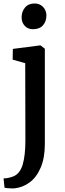

<svg xmlns="http://www.w3.org/2000/svg" viewBox="-28 -826 368 1090"><path d="M0 0ZM43.9 -487.3 44.9 -548.3 199.7 -568.4H202.1L226.6 -549.3V-8.8Q226.6 70.3 203.1 125.2Q179.7 180.2 140.9 209Q102.1 237.8 55.2 243.2Q52.7 243.7 43.9 243.7Q30.8 243.7 16.1 242.4Q1.5 241.2 -2.4 239.3L-7.8 186.5Q-0.5 187.5 15.4 184.6Q31.2 181.6 45.4 176.3Q85 161.6 100.6 108.9Q116.2 56.2 116.2 -29.3L115.2 -467.3ZM168 -806.2H168.5Q189 -806.2 204.1 -796.6Q219.2 -787.1 227.3 -771.5Q235.4 -755.9 235.4 -738.3Q235.4 -704.1 215.8 -682.1Q196.3 -660.2 159.2 -660.2H158.7Q130.4 -660.2 112.5 -679.2Q94.7 -698.2 94.7 -727.1Q94.7 -760.3 114 -783.2Q133.3 -806.2 168 -806.2Z"/></svg>

Font: Merriweather
Style: Regular
Weight: 400
Designer: Eben Sorkin
Foundry: Eben Sorkin
Version: Version 1.584; ttfautohint (v1.6)